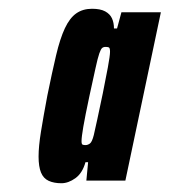

<svg xmlns="http://www.w3.org/2000/svg" viewBox="-20 -716 387 438"><path d="M120 -298Q103 -298 91 -303.5Q79 -309 73.5 -322.5Q68 -336 68 -359Q68 -382 73.5 -416Q79 -450 88 -498Q99 -552 108 -590Q117 -628 128 -651.5Q139 -675 154 -685.5Q169 -696 190 -696Q209 -696 220 -690Q231 -684 235.5 -674Q240 -664 240 -651H247L257 -688H347L266 -304H177L181 -346H175Q168 -321 152 -309.5Q136 -298 120 -298ZM175 -385Q180 -385 185 -388.5Q190 -392 194 -408Q196 -417 202 -444Q208 -471 214.5 -503Q221 -535 226 -562Q231 -589 231 -598Q231 -607 228 -608Q225 -609 221 -609Q216 -609 213 -606.5Q210 -604 206.5 -594Q203 -584 198 -561Q193 -538 184 -497Q174 -450 170 -426.5Q166 -403 166 -394Q166 -387 168.5 -386Q171 -385 175 -385Z"/></svg>

Font: Saira UltraCondensed Black
Style: Italic
Weight: 900
Width: 1
Italic angle: -12°
Designer: Hector Gatti with collaboration of the Omnibus-Type team
Foundry: Omnibus-Type
Version: Version 1.101